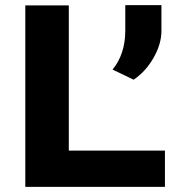

<svg xmlns="http://www.w3.org/2000/svg" viewBox="-20 -732 691 752"><path d="M79.1 -710.9H249.5V-142.1H626V0H79.1ZM612.3 -711.9V-611.3Q612.3 -559.6 581.3 -505.4Q550.3 -451.2 503.4 -419.9L420.9 -459.5Q470.7 -520.5 470.7 -612.3V-711.9Z"/></svg>

Font: Bert Sans Black
Style: Regular
Weight: 900
Designer: Christian Robertson, Adam Twardoch, & Cristiano Sobral
Foundry: Google
Version: Version 12.135;January 10, 2020;FontCreator 12.0.0.2547 64-b